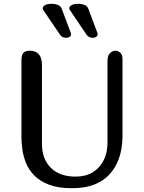

<svg xmlns="http://www.w3.org/2000/svg" viewBox="-20 -976 758 1011"><path d="M201 -219Q201 -138 248 -92Q295 -46 378 -46Q431 -46 468.5 -69Q506 -92 526 -132.5Q546 -173 546 -223V-653Q546 -685 560 -697Q574 -709 587 -709Q601 -709 613 -699Q625 -689 625 -664V-254Q625 -226 619 -190.5Q613 -155 597 -119Q581 -83 551.5 -52.5Q522 -22 474.5 -3.5Q427 15 358 15Q286 15 238 -3.5Q190 -22 161 -51.5Q132 -81 117.5 -116.5Q103 -152 98 -187.5Q93 -223 93 -251V-659Q93 -687 103.5 -698Q114 -709 137 -709Q201 -709 201 -632ZM208 -923Q205 -926 205 -932Q205 -943 218 -949.5Q231 -956 254 -956Q270 -956 285 -950Q300 -944 305 -930L352 -805Q354 -801 354 -796Q354 -787 346.5 -782Q339 -777 329 -777Q307 -777 296 -793ZM348 -923Q345 -926 345 -932Q345 -943 358 -949.5Q371 -956 394 -956Q410 -956 425 -950Q440 -944 445 -930L492 -805Q494 -801 494 -796Q494 -787 486.5 -782Q479 -777 469 -777Q447 -777 436 -793Z"/></svg>

Font: Marmelad
Style: Regular
Weight: 400
Designer: Manvel Shmavonyan
Foundry: Cyreal
Version: Version 1.110; ttfautohint (v1.8.4.7-5d5b)